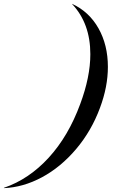

<svg xmlns="http://www.w3.org/2000/svg" viewBox="-161 -766 597 993"><path d="M356 -208Q312 -88.9 232.7 4.9Q153.3 98.6 55.9 150.9Q-41.5 203.1 -141.1 207L-140.1 205.1Q-10.7 160.6 91.1 49.3Q192.9 -62 253.9 -228Q306.2 -368.2 306.2 -485.8Q306.2 -645 211.9 -745.1V-746.1Q299.8 -705.6 348.4 -619.4Q397 -533.2 397 -419.9Q397 -317.4 356 -208Z"/></svg>

Font: Redaction
Style: Italic
Weight: 400
Designer: Jeremy Mickel / Forest Young
Foundry: MCKL
Version: Version 2.001;hotconv 1.0.113;makeotfexe 2.5.65598 DEVELOPME